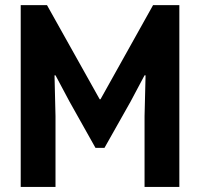

<svg xmlns="http://www.w3.org/2000/svg" viewBox="-20 -740 792 760"><path d="M62 0V-719.7H166L374.5 -347.2H377.9L585.9 -719.7H689.9V0H552.2V-279.8L556.2 -441.9H552.2L496.6 -337.4L393.6 -154.8H357.9L255.4 -337.4L199.7 -441.9H195.8L199.7 -279.8V0Z"/></svg>

Font: Reddit Sans Condensed
Style: Bold
Weight: 700
Designer: Stephen Hutchings
Foundry: Reddit
Version: Version 1.014